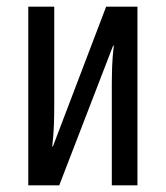

<svg xmlns="http://www.w3.org/2000/svg" viewBox="-20 -557 498 577"><path d="M65 0V-537H143V-239Q143 -209 142 -180.5Q141 -152 137 -117H139L299 -537H393V0H316V-298Q316 -328 317 -357Q318 -386 322 -420H320L158 0Z"/></svg>

Font: Noto Sans ExtraCondensed
Style: Regular
Weight: 400
Width: 2
Designer: Monotype Design Team
Foundry: Monotype Imaging Inc.
Version: Version 2.013; ttfautohint (v1.8.4.7-5d5b)